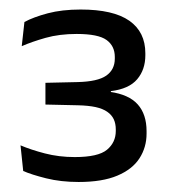

<svg xmlns="http://www.w3.org/2000/svg" viewBox="-20 -728 348 393"><path d="M141 -355.5Q104.5 -355.5 74.5 -363Q44.5 -370.5 27.5 -378L22 -430.5Q43 -421.5 71.8 -414Q100.5 -406.5 133 -406.5Q181 -406.5 199 -421.5Q217 -436.5 217 -460V-463Q217 -475 212.8 -484Q208.5 -493 199.5 -499.2Q190.5 -505.5 175.8 -508.8Q161 -512 139.5 -512.5L73 -514V-558.5L139 -560Q180 -561 197.5 -573.2Q215 -585.5 215 -608V-611.5Q215 -634 198 -646.2Q181 -658.5 137 -658.5Q101.5 -658.5 73.2 -650.5Q45 -642.5 24.5 -633.5L30 -683Q48.5 -693 77.8 -700.8Q107 -708.5 145 -708.5Q212 -708.5 244.8 -685.5Q277.5 -662.5 277.5 -619V-615Q277.5 -585.5 260.8 -565.8Q244 -546 207 -541.5L206.5 -535L205 -540Q244 -534.5 262 -514.2Q280 -494 280 -459.5V-454.5Q280 -426.5 265.5 -404Q251 -381.5 220.2 -368.5Q189.5 -355.5 141 -355.5Z"/></svg>

Font: Anek Telugu Medium
Style: Regular
Weight: 400
Version: Version 1.003